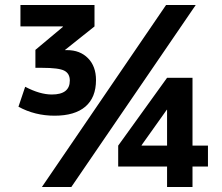

<svg xmlns="http://www.w3.org/2000/svg" viewBox="-20 -750 890 770"><path d="M249 -549Q301 -549 333 -516.5Q365 -484 365 -429Q365 -359 322.5 -322.5Q280 -286 199 -286Q120 -286 54 -322L81 -402Q140 -371 188 -371Q260 -371 260 -427Q260 -455 238 -466.5Q216 -478 149 -478H122V-550L232 -642V-644H62V-730H359V-644L241 -550V-549ZM765 -730 266 0H148L646 -730ZM752 -82V0H650V-82H454V-166L650 -438H752V-166H814V-82ZM650 -166V-310H649L548 -168V-166Z"/></svg>

Font: Mplus 1p ExtraBold
Style: Regular
Weight: 800
Version: Version 1.061